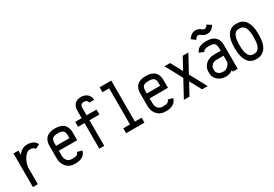

<svg xmlns="http://www.w3.org/2000/svg" viewBox="35 -1582 3531 2474"><g transform="rotate(-30 1801.0 -345.0)"><path d="M125.5 0H52.2V-500H125.5V-439Q183.6 -512.2 254.9 -512.2H263.7Q360.8 -512.2 397.5 -439L332 -405.8Q323.2 -422.9 308.1 -430.9Q293 -439 263.7 -439H254.9Q225.1 -439 194.6 -406.5Q164.1 -374 144.8 -324.7Q125.5 -275.4 125.5 -229.5Z M575.7 -237.3V-164.6Q575.7 -120.6 599.9 -90.8Q624 -61 670.9 -61H679.7Q726.1 -61 745.1 -73Q764.2 -85 770.5 -108.4L840.8 -88.9Q813.5 12.2 679.7 12.2H670.9Q592.8 12.2 547.6 -39.6Q502.4 -91.3 502.4 -164.6V-351.1Q502.4 -377 506.8 -398.9Q511.2 -420.9 522.9 -442.4Q534.7 -463.9 553.2 -478.8Q571.8 -493.7 601.8 -502.9Q631.8 -512.2 670.9 -512.2H679.7Q718.8 -512.2 748.8 -502.9Q778.8 -493.7 797.4 -478.8Q815.9 -463.9 827.6 -442.4Q839.4 -420.9 843.8 -398.9Q848.1 -377 848.1 -351.1V-237.3ZM774.9 -310.5V-351.1Q774.9 -398.9 753.9 -418.9Q732.9 -439 679.7 -439H670.9Q617.7 -439 596.7 -418.9Q575.7 -398.9 575.7 -351.1V-310.5Z M1225.1 -578.6Q1225.1 -596.2 1210 -609.4Q1194.8 -622.6 1173.8 -622.6H1165Q1141.1 -622.6 1127.4 -608.4Q1113.8 -594.2 1113.8 -578.1V-454.6H1261.7V-381.3H1113.8V0H1040.5V-381.3H944.3V-454.6H1040.5V-578.1Q1040.5 -589.4 1043 -602.3Q1045.4 -615.2 1053.7 -632.6Q1062 -649.9 1075 -663.3Q1087.9 -676.8 1111.3 -686.3Q1134.8 -695.8 1165 -695.8H1173.8Q1209 -695.8 1240.7 -677.7Q1272.5 -659.7 1287.6 -626Q1298.3 -604 1298.3 -578.6Z M1439.5 -683.6H1612.3V-73.2H1711.9V0H1439.5V-73.2H1539.1V-610.4H1439.5Z M1926.3 -237.3V-164.6Q1926.3 -120.6 1950.4 -90.8Q1974.6 -61 2021.5 -61H2030.3Q2076.7 -61 2095.7 -73Q2114.7 -85 2121.1 -108.4L2191.4 -88.9Q2164.1 12.2 2030.3 12.2H2021.5Q1943.4 12.2 1898.2 -39.6Q1853 -91.3 1853 -164.6V-351.1Q1853 -377 1857.4 -398.9Q1861.8 -420.9 1873.5 -442.4Q1885.3 -463.9 1903.8 -478.8Q1922.4 -493.7 1952.4 -502.9Q1982.4 -512.2 2021.5 -512.2H2030.3Q2069.3 -512.2 2099.4 -502.9Q2129.4 -493.7 2147.9 -478.8Q2166.5 -463.9 2178.2 -442.4Q2189.9 -420.9 2194.3 -398.9Q2198.7 -377 2198.7 -351.1V-237.3ZM2125.5 -310.5V-351.1Q2125.5 -398.9 2104.5 -418.9Q2083.5 -439 2030.3 -439H2021.5Q1968.3 -439 1947.3 -418.9Q1926.3 -398.9 1926.3 -351.1V-310.5Z M2298.3 0 2434.1 -250 2298.3 -500H2381.8L2476.1 -326.7L2570.3 -500H2653.8L2517.6 -250L2653.8 0H2570.3L2476.1 -172.9L2381.8 0Z M2773.9 -646Q2818.4 -702.1 2868.2 -702.1H2876Q2918.5 -702.1 2949.7 -675.3L2959 -667Q2969.7 -658.2 2983.9 -658.2H2992.2Q3003.4 -659.2 3010.7 -663.8Q3018.1 -668.5 3028.3 -684.1L3036.1 -695.8L3096.7 -654.8L3088.9 -643.1Q3049.8 -585 2992.2 -585H2983.9Q2967.8 -585 2946.5 -592Q2925.3 -599.1 2910.2 -612.3L2899.9 -621.1Q2891.1 -628.9 2876 -628.9H2868.2Q2859.9 -628.9 2852.3 -623.3Q2844.7 -617.7 2832.5 -602.5L2823.2 -589.8L2764.6 -633.8ZM2921.9 -237.3Q2897.5 -237.3 2877.9 -229Q2858.4 -220.7 2847.9 -208.5Q2837.4 -196.3 2832 -184.8Q2826.7 -173.3 2826.7 -164.6V-126.5Q2826.7 -105.5 2850.8 -83.3Q2875 -61 2921.9 -61H2930.7Q2966.8 -61 2996.3 -93.5Q3025.9 -126 3025.9 -147.5V-237.3ZM2921.9 -512.2H2930.7Q2969.7 -512.2 2999.8 -502.9Q3029.8 -493.7 3048.3 -478.8Q3066.9 -463.9 3078.6 -442.4Q3090.3 -420.9 3094.7 -398.9Q3099.1 -377 3099.1 -351.1V0H3025.9V-23.9Q2983.4 8.3 2930.7 12.2H2921.9Q2883.8 12.2 2851.3 0Q2818.8 -12.2 2797.9 -32.2Q2776.9 -52.2 2765.1 -76.7Q2753.4 -101.1 2753.4 -126.5V-164.6Q2753.4 -189.5 2765.1 -215.1Q2776.9 -240.7 2797.6 -262.2Q2818.4 -283.7 2851.1 -297.1Q2883.8 -310.5 2921.9 -310.5H3025.9V-351.1Q3025.9 -398.9 3004.9 -418.9Q2983.9 -439 2930.7 -439H2921.9Q2881.8 -439 2862.5 -430.4Q2843.3 -421.9 2835.4 -402.8L2768.1 -431.2Q2786.1 -475.1 2825 -493.7Q2863.8 -512.2 2921.9 -512.2Z M3554.2 -274.4V-229.5Q3554.2 -172.9 3542.7 -128.7Q3531.2 -84.5 3513.9 -58.6Q3496.6 -32.7 3473.1 -16.1Q3449.7 0.5 3428 6.3Q3406.2 12.2 3383.8 12.2H3366.7Q3284.7 12.2 3241.7 -55.2Q3198.7 -122.6 3198.7 -230V-273.9Q3198.7 -322.8 3208.3 -364.3Q3217.8 -405.8 3237.3 -439.5Q3256.8 -473.1 3289.8 -492.4Q3322.8 -511.7 3365.7 -511.7H3384.8Q3428.2 -511.7 3461.4 -492.7Q3494.6 -473.6 3514.4 -440.4Q3534.2 -407.2 3544.2 -365.2Q3554.2 -323.2 3554.2 -274.4ZM3384.8 -438.5H3365.7Q3338.9 -438.5 3319.6 -423.6Q3300.3 -408.7 3290.5 -383.3Q3280.8 -357.9 3276.4 -331.1Q3272 -304.2 3272 -273.9V-230Q3272 -199.2 3276.4 -171.6Q3280.8 -144 3290.8 -117.9Q3300.8 -91.8 3320.3 -76.4Q3339.8 -61 3366.7 -61H3383.8Q3406.2 -61 3423.6 -71Q3440.9 -81.1 3451.7 -97.4Q3462.4 -113.8 3469 -136.2Q3475.6 -158.7 3478.3 -181.4Q3481 -204.1 3481 -229.5V-274.4Q3481 -298.3 3478.5 -320.3Q3476.1 -342.3 3469.2 -364.3Q3462.4 -386.2 3451.9 -402.3Q3441.4 -418.5 3424.3 -428.5Q3407.2 -438.5 3384.8 -438.5Z"/></g></svg>

Font: Anka/Coder Narrow
Style: Regular
Weight: 400
Width: 3
Monospace: yes
Version: Version 001.100